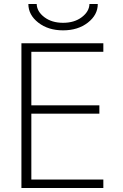

<svg xmlns="http://www.w3.org/2000/svg" viewBox="-20 -948 619 968"><path d="M123 -928H165Q166 -890 203.5 -861.5Q241 -833 298 -833Q355 -833 392.5 -861.5Q430 -890 431 -928H473Q473 -873 423 -834Q373 -795 298 -795Q223 -795 173 -834Q123 -873 123 -928ZM138 -687V-417H481V-375H138V-43H501V0H88V-730H501V-687Z"/></svg>

Font: M PLUS 1p Light
Style: Regular
Weight: 300
Version: Version 1.061